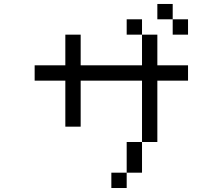

<svg xmlns="http://www.w3.org/2000/svg" viewBox="-20 -943 1040 963"><path d="M692.3 -769.2H769.2V-615.4H923.1V-538.5H769.2V-230.8H692.3V-76.9H615.4V0H538.5V-76.9H615.4V-230.8H692.3V-538.5H384.6V-307.7H307.7V-538.5H153.8V-615.4H307.7V-769.2H384.6V-615.4H692.3ZM846.2 -846.2H923.1V-769.2H846.2ZM769.2 -923.1H846.2V-846.2H769.2ZM692.3 -769.2H769.2V-692.3H692.3ZM615.4 -846.2H692.3V-769.2H615.4Z"/></svg>

Font: Mintsoda - Lime Green 13x16
Style: Regular
Weight: 400
Designer: Mintsoda-15
Version: Version 1.0